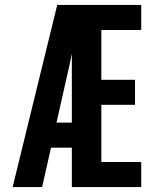

<svg xmlns="http://www.w3.org/2000/svg" viewBox="-20 -755 640 775"><path d="M31 0 211 -735H550V-634H389V-433H525V-332H389V-101H550V0H270V-159H186L150 0ZM270 -260V-538Q268 -526 265 -514Q262 -502 260 -490L208 -260Z"/></svg>

Font: Iosevka Custom Extended
Style: Bold
Weight: 700
Width: 7
Monospace: yes
Designer: Belleve Invis
Foundry: Belleve Invis
Version: Version 11.2.4; ttfautohint (v1.8.4)